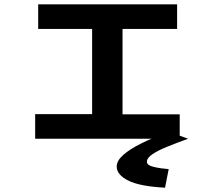

<svg xmlns="http://www.w3.org/2000/svg" viewBox="-20 -643 1040 890"><path d="M143 0V-114H407V-509H157V-623H801V-509H548V-113H813V0ZM762 141 745 227Q628 221 574.5 194Q521 167 521 129Q521 102 551.5 75Q582 48 636.5 21Q691 -6 763 -32L852 0Q800 19 756.5 36.5Q713 54 687 71.5Q661 89 661 107Q661 123 692 130.5Q723 138 762 141Z"/></svg>

Font: Inconsolata UltraExpanded ExtraBold
Style: Regular
Weight: 800
Width: 9
Monospace: yes
Designer: Raph Levien, Cyreal, Brenton Simpson
Foundry: Raph Levien, Cyreal, Google
Version: Version 3.001; ttfautohint (v1.8.2.53-6de2)